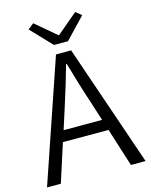

<svg xmlns="http://www.w3.org/2000/svg" viewBox="-136 -1027 874 1114"><g transform="rotate(-15 301.0 -470.5)"><path d="M258 -788H342L461 -913L426 -941L302 -836H298L174 -941L139 -913ZM5 0H88L162 -230H436L509 0H597L346 -732H255ZM184 -296 222 -415C249 -498 273 -577 297 -663H301C326 -577 349 -498 377 -415L415 -296Z"/></g></svg>

Font: Noto Sans CJK SC DemiLight
Style: Regular
Weight: 350
Designer: Ryoko NISHIZUKA 西塚涼子 (kana, bopomofo & ideographs); Paul D. Hunt (Latin, Greek & Cyrillic); Sandoll Communications 산돌커뮤니
Foundry: Adobe
Version: Version 2.004;hotconv 1.0.118;makeotfexe 2.5.65603